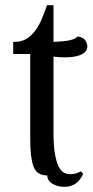

<svg xmlns="http://www.w3.org/2000/svg" viewBox="-20 -620 358 743"><path d="M187 -109Q187 -57 192.5 -25Q198 7 207 24.5Q216 42 227.5 48Q239 54 251 54Q265 54 274.5 51Q284 48 292 43L302 52Q291 78 272.5 90.5Q254 103 231 103Q202 103 182.5 91Q163 79 163 59Q122 59 109.5 24Q97 -11 97 -79V-411H31V-458H37Q64 -458 83.5 -470.5Q103 -483 117.5 -503Q132 -523 142.5 -548.5Q153 -574 162 -600H187V-458Q223 -459 246.5 -463.5Q270 -468 281 -479Q304 -475 311 -462.5Q318 -450 318 -441Q318 -429 310.5 -420.5Q303 -412 290.5 -407Q278 -402 262 -400Q246 -398 230 -398Q208 -398 187 -401Z"/></svg>

Font: Milonga
Style: Regular
Weight: 400
Designer: Pablo Impallari, Brenda Gallo, Rodrigo Fuenzalida
Foundry: Pablo Impallari, Brenda Gallo, Rodrigo Fuenzalida
Version: Version 1.000; ttfautohint (v0.93) -l 8 -r 50 -G 200 -x 14 -